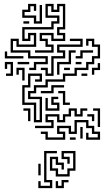

<svg xmlns="http://www.w3.org/2000/svg" viewBox="-20 -716 572 992"><path d="M131 -354V-366H155V-396H215V-414H125V-444H35V-516H77V-486H155V-534H137V-504H95V-576H245V-606H275V-624H215V-696H257V-666H275V-696H317V-564H287V-546H317V-504H245V-534H197V-516H227V-486H257V-444H161V-456H245V-474H215V-504H185V-546H257V-516H305V-534H275V-576H305V-684H287V-654H245V-684H227V-636H287V-594H257V-564H107V-516H125V-546H167V-474H65V-504H47V-456H137V-426H227V-384H167V-354ZM155 -594V-624H95V-666H125V-696H167V-660H155V-684H137V-654H107V-636H167V-606H185V-690H197V-594ZM101 -594V-606H131V-594ZM155 -84V-174H95V-276H125V-336H197V-294H161V-306H185V-324H137V-264H107V-186H167V-96H185V-204H125V-246H155V-276H215V-306H305V-336H365V-366H425V-396H455V-426H485V-474H455V-504H437V-480H425V-516H467V-486H497V-414H467V-384H437V-354H377V-324H317V-294H227V-264H167V-234H137V-216H197V-84ZM215 -324V-354H191V-366H227V-336H245V-426H305V-444H275V-486H395V-504H341V-516H407V-474H287V-456H317V-414H257V-324ZM371 -414V-426H395V-456H461V-444H407V-414ZM275 -330V-396H335V-456H371V-444H347V-384H287V-330ZM5 -414V-450H17V-426H101V-414ZM371 -384V-396H401V-384ZM11 -324V-336H35V-384H17V-360H5V-396H47V-324ZM71 -384V-396H131V-384ZM455 -330V-366H485V-390H497V-354H467V-330ZM95 -300V-354H77V-330H65V-366H107V-300ZM311 -354V-366H341V-354ZM401 -324V-336H431V-324ZM191 -234V-246H245V-276H311V-264H257V-234ZM305 -174V-234H281V-246H317V-186H341V-174ZM215 -144V-210H227V-156H275V-174H245V-216H281V-204H257V-186H287V-144ZM125 -90V-144H101V-156H137V-90ZM161 -54V-66H245V-84H215V-126H287V-96H305V-126H335V-156H377V-126H395V-156H431V-144H407V-114H365V-144H347V-114H317V-84H275V-114H227V-96H257V-54ZM485 -60V-144H461V-156H497V-60ZM455 -90V-114H431V-126H467V-90ZM215 6V-24H191V-36H227V-6H305V-24H275V-66H347V-36H365V-96H437V-66H467V-36H497V6H425V-30H437V-6H485V-24H455V-54H425V-84H377V-24H335V-54H287V-36H317V6ZM395 0V-60H407V0ZM341 6V-6H371V6ZM178 256V220H190V244H238V226H208V64H274V76H220V214H250V256ZM268 196V166H238V94H280V124H310V160H298V136H268V106H250V154H280V184H328V154H358V76H310V94H340V130H328V106H298V64H370V166H340V196ZM178 190V130H190V190ZM268 256V220H280V244H298V214H334V226H310V256Z"/></svg>

Font: Rubik Maze
Style: Regular
Weight: 400
Designer: Hubert and Fischer, NaN
Foundry: Hubert and Fischer, NaN
Version: Version 2.200